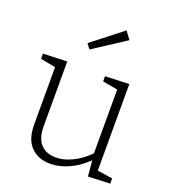

<svg xmlns="http://www.w3.org/2000/svg" viewBox="-143 -895 900 1009"><g transform="rotate(20 307.0 -390.0)"><path d="M501 -44 586 -31V-2L463 3L455 -85Q408 -39 355.5 -15.5Q303 8 254 8Q185 8 144.5 -33.5Q104 -75 104 -156V-478L20 -494V-523L154 -528V-166Q154 -99 184.5 -66Q215 -33 270 -33Q312 -33 359.5 -55.5Q407 -78 451 -122V-479L367 -494V-523L501 -528ZM423 -745 242 -627 221 -655 391 -788Z"/></g></svg>

Font: Bitter Pro Light
Style: Regular
Weight: 300
Designer: Sol Matas, and Bitter project Authors
Foundry: Sol Matas
Version: Version 1.010